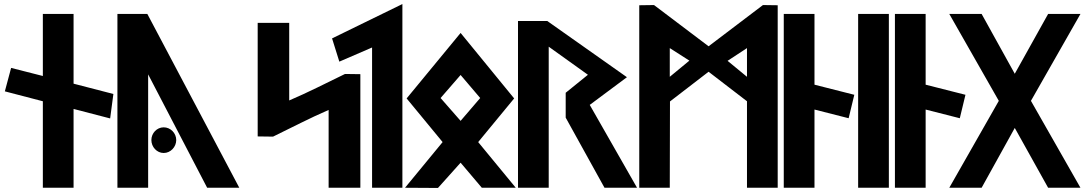

<svg xmlns="http://www.w3.org/2000/svg" viewBox="-20 -929 5368 950"><path d="M525 -343 541 -464 344 -515V-860H192V-553L35 -593L4 -477L192 -428V0H344V-390Z M561 -860V0H713V-561L1005 0H1164L709 -860ZM790 -172C824 -172 852 -202 852 -236C852 -270 824 -299 790 -299C756 -299 729 -270 729 -236C729 -202 756 -172 790 -172Z M1255 -254 1331 -253 1333 -254C1424 -298 1511 -344 1606 -385V0H1763V-562L1687 -563L1685 -562C1594 -518 1505 -472 1411 -432V-816H1255Z M1971 -909 1623 -739 1659 -624 1821 -694V0H1971Z M2356 -444 2259 -331 2160 -444 2259 -558ZM1992 -442 2170 -226 1984 0 2147 1 2259 -124 2364 0H2532L2346 -226L2524 -442L2259 -766Z M2898 -410 3082 -547 2688 -825H2543V0H2695V-698L2889 -559L2779 -470V-347L2971 0H3132Z M3294 -549V-691L3391 -629ZM3580 -628 3676 -691V-549ZM3828 0V-903L3755 -904L3486 -700L3216 -904L3143 -903V0H3294L3295 -427L3486 -574L3676 -428V0Z M4010 0V-387L4179 -344L4207 -460L4010 -510V-860H3858V0Z M4378 0V-860H4226V0Z M4560 0V-387L4729 -344L4757 -460L4560 -510V-860H4408V0Z M5081 -430 5326 -860H5166L5001 -564L4837 -860H4677L4922 -430L4677 0H4837L5001 -296L5166 0H5326Z"/></svg>

Font: Ny Stormning
Style: Sv
Weight: 900
Designer: Robert Jablonski, Mew Too
Foundry: Cannot Into Space Fonts
Version: Version 0.90